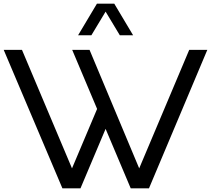

<svg xmlns="http://www.w3.org/2000/svg" viewBox="-30 -1020 1143 1040"><path d="M542 -957 619 -829H691L589 -1000H495L393 -829H465ZM995 -750 724 -108 455 -750H361L496 -430L360 -108L89 -750H-10L308 0H406L542 -322L678 0H777L1093 -750Z"/></svg>

Font: Orkney
Style: Regular
Weight: 400
Designer: Samuel Oakes and Alfredo Marco Pradil
Foundry: Alfredo Marco Pradil
Version: 1.0; ttfautohint (v1.5)